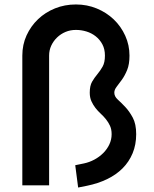

<svg xmlns="http://www.w3.org/2000/svg" viewBox="-20 -830 690 860"><path d="M590 -229Q590 -182 574 -143.5Q558 -105 529 -76Q500 -47 459.5 -27.5Q419 -8 370 2L330 10L317 -90L356 -98Q380 -103 402.5 -115Q425 -127 442.5 -144.5Q460 -162 470 -183.5Q480 -205 480 -229Q480 -251 472.5 -267Q465 -283 454.5 -296Q444 -309 431 -321Q418 -333 407.5 -346.5Q397 -360 389.5 -376.5Q382 -393 382 -415Q382 -446 392.5 -464Q403 -482 416 -497.5Q429 -513 439.5 -531.5Q450 -550 450 -581Q450 -610 438.5 -631.5Q427 -653 408.5 -667.5Q390 -682 367 -689Q344 -696 320 -696Q295 -696 273.5 -687Q252 -678 235.5 -662Q219 -646 209.5 -625.5Q200 -605 200 -581V0H80V-581Q80 -630 99 -671.5Q118 -713 150.5 -744Q183 -775 226.5 -792.5Q270 -810 320 -810Q370 -810 413.5 -792Q457 -774 489.5 -743Q522 -712 541 -670Q560 -628 560 -581Q560 -542 549.5 -516.5Q539 -491 526 -473Q513 -455 502.5 -441.5Q492 -428 492 -415Q492 -398 507.5 -384Q523 -370 541 -351Q559 -332 574.5 -303.5Q590 -275 590 -229Z"/></svg>

Font: Gauge Heavy
Style: Heavy
Weight: 900
Designer: Daniel Pimley
Foundry: Daniel Pimley
Version: Version 2.0